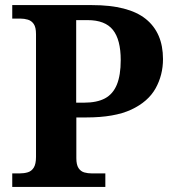

<svg xmlns="http://www.w3.org/2000/svg" viewBox="-20 -734 678 754"><path d="M28.1 0V-53H56.8Q74.6 -53 89.3 -57.4Q104 -61.9 112.7 -75.9Q121.4 -90 121.4 -118.1V-599.9Q121.4 -627 112.5 -639.8Q103.6 -652.6 89.5 -656.8Q75.3 -661 59.7 -661H28.1V-714H341Q484.4 -714 552.3 -659.7Q620.1 -605.3 620.1 -502.1Q620.1 -439 590.8 -386.7Q561.6 -334.5 495.6 -303.6Q429.6 -272.8 319 -272.8H279.8V-113.1Q279.8 -87 288.4 -73.9Q297 -60.9 310.9 -56.9Q324.7 -53 340.9 -53H393.7V0ZM309.6 -330.8Q360.8 -330.8 392.3 -347.7Q423.7 -364.6 438.9 -401.6Q454.1 -438.6 454.1 -498.1Q454.1 -578 423.5 -616.5Q392.8 -655 324 -655H279.2V-330.8Z"/></svg>

Font: Noto Serif Malayalam
Style: Regular
Weight: 400
Designer: Indian type Foundry, Jelle Bosma, Monotype Design Team
Foundry: Monotype Imaging Inc.
Version: Version 2.103